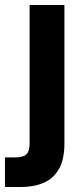

<svg xmlns="http://www.w3.org/2000/svg" viewBox="-48 -532 330 772"><path d="M-28 220V101H13Q45 101 58 88.5Q71 76 71 47V-512H211V46Q211 109 189 147.5Q167 186 127.5 203Q88 220 34 220Z"/></svg>

Font: DM Sans 12pt ExtraBold
Style: Regular
Weight: 800
Version: Version 4.004;gftools[0.9.30]